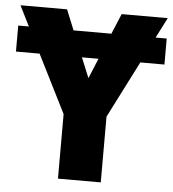

<svg xmlns="http://www.w3.org/2000/svg" viewBox="-54 -762 731 809"><g transform="rotate(5 312.0 -357.0)"><path d="M626 -628V-518H524L402 -278V0H221V-273L98 -518H-2V-628H43L0 -714H197L232 -628H392L428 -714H623L579 -628ZM312 -433 347 -518H277Z"/></g></svg>

Font: Noto Sans Disp ExtBd
Style: Regular
Weight: 800
Designer: Monotype Design Team
Foundry: Monotype Imaging Inc.
Version: Version 2.000;GOOG;noto-source:20170915:90ef993387c0; ttfaut